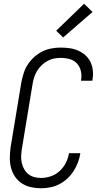

<svg xmlns="http://www.w3.org/2000/svg" viewBox="-20 -997 540 1025"><path d="M199 8Q171 8 144.5 2Q118 -4 96 -18.5Q74 -33 59.5 -55Q45 -77 38.5 -102.5Q32 -128 32.5 -156.5Q33 -185 37 -213L94 -558Q99 -582 106.5 -606.5Q114 -631 128.5 -653Q143 -675 163 -693Q183 -711 206.5 -722.5Q230 -734 255 -738.5Q280 -743 304 -743Q329 -743 353 -739.5Q377 -736 398 -726.5Q419 -717 436 -702Q453 -687 463 -666Q473 -645 475.5 -621Q478 -597 474 -573Q474 -571 473.5 -569.5Q473 -568 473 -566H412Q413 -567 413 -568.5Q413 -570 413 -571Q417 -595 411.5 -618.5Q406 -642 390.5 -658.5Q375 -675 352 -681.5Q329 -688 304 -688Q286 -688 268 -684.5Q250 -681 233 -671.5Q216 -662 202 -648.5Q188 -635 178 -618.5Q168 -602 162.5 -584.5Q157 -567 154 -549L97 -204Q94 -185 93 -165.5Q92 -146 96 -128.5Q100 -111 108.5 -95Q117 -79 130.5 -68Q144 -57 162 -52Q180 -47 199 -47Q225 -47 251.5 -56Q278 -65 298.5 -84Q319 -103 331.5 -127.5Q344 -152 348 -179H409Q405 -154 396 -130Q387 -106 373 -84Q359 -62 339.5 -44Q320 -26 297 -14Q274 -2 249 3Q224 8 199 8ZM317 -797 280 -833 429 -977 474 -933Z"/></svg>

Font: Iosevka Curly Light Oblique
Style: Regular
Weight: 300
Italic angle: -9°
Monospace: yes
Designer: Belleve Invis
Foundry: Belleve Invis
Version: Version 11.1.0; ttfautohint (v1.8.3)